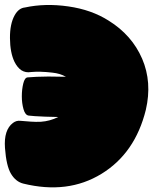

<svg xmlns="http://www.w3.org/2000/svg" viewBox="-20 -771 669 790"><path d="M427.2 -686Q356.4 -731 261.2 -744.6Q166 -758.3 82.5 -740.2Q57.1 -737.8 40.5 -708.5Q20.5 -672.9 21 -613.8Q21.5 -554.2 39.6 -516.6Q51.3 -493.2 67.9 -481.9Q85.9 -470.7 107.4 -474.6Q144.5 -478 194.8 -472.2Q228 -468.8 251 -455.1Q214.4 -456.1 178.7 -456.1Q126.5 -455.6 93.3 -452.6Q81.5 -451.2 75.7 -427.2Q69.8 -403.3 69.8 -374.5Q69.8 -346.2 76.7 -321.8Q83.5 -297.4 98.1 -295.4Q115.2 -293 165.5 -291Q191.9 -290 219.7 -289.6Q185.5 -272.5 148.4 -270Q127.9 -269 106.9 -270.5L64 -273.9Q47.4 -275.9 33.2 -265.1Q-4.9 -236.3 0.5 -162.1Q5.9 -87.9 25.4 -55.7Q44.9 -23.4 75.7 -15.6Q258.8 29.3 397.5 -55.7Q536.1 -140.6 580.1 -319.3Q606.4 -432.6 564.9 -529.3Q522.9 -626.5 427.2 -686Z"/></svg>

Font: ARCO
Style: Regular
Weight: 700
Designer: Rafael Olivo Díaz, Denis Ignatov
Foundry: Rafael Olivo Díaz
Version: Version 1.10 March 1, 2019